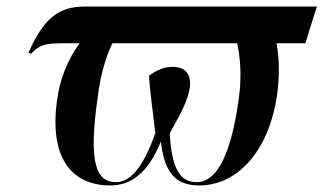

<svg xmlns="http://www.w3.org/2000/svg" viewBox="-20 -556 987 586"><path d="M75 -392C101 -420 118 -424 178 -424H223C186 -374 162 -312 154 -249C130 -75 198 10 317 10C380 10 432 -28 471 -124C481 -33 513 10 588 10C707 10 802 -98 826 -269C833 -321 833 -377 824 -424H912L947 -536H239C159 -536 113 -500 67 -395ZM580 0C529 0 504 -42 498 -149C527 -202 550 -241 558 -281C567 -326 548 -352 507 -352C479 -352 457 -341 435 -325C437 -280 445 -229 454 -150C415 -38 374 0 334 0C272 0 250 -61 278 -258C285 -316 299 -374 323 -424H704C712 -387 719 -328 709 -256C681 -52 629 0 580 0Z"/></svg>

Font: Noto Serif Display SemiCondensed SemiBold
Style: Italic
Weight: 600
Width: 4
Italic angle: -12°
Designer: Monotype Design Team
Foundry: Monotype Imaging Inc.
Version: Version 2.009